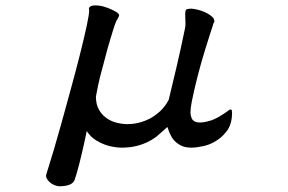

<svg xmlns="http://www.w3.org/2000/svg" viewBox="-20 -499 1040 694"><path d="M649.4 -445.8 650.4 -413.6Q650.4 -402.3 647.9 -392.6Q633.3 -321.3 618.7 -259.3L589.8 -138.2Q576.7 -113.3 558.1 -96.4Q539.6 -79.6 519.5 -69.3Q491.7 -55.2 459.5 -51.3Q450.7 -50.3 440.9 -50.3Q421.4 -50.3 400.4 -55.7Q356.4 -67.9 336.9 -104Q326.7 -123 326.7 -149.4V-149.9Q334.5 -192.9 341.8 -221.7Q349.6 -252 361.8 -296.9Q365.7 -314 379.4 -359.4L388.7 -390.1Q396.5 -415 400.4 -422.9Q402.3 -426.8 405.3 -431.2Q410.6 -439.9 410.6 -445.3L407.7 -449.7Q401.4 -456.5 384.8 -463.9Q373 -469.7 356.9 -474.6Q340.8 -479.5 323.7 -479.5Q305.7 -479.5 301.3 -469.7Q301.3 -467.8 301.8 -466.3Q302.2 -463.4 302.2 -460Q302.2 -434.6 269 -302.2Q254.4 -244.1 236.3 -178.2L201.7 -52.2Q175.3 43 148.9 126.5Q146.5 132.3 146.5 136.7Q146.5 142.1 149.4 147Q154.8 156.2 163.3 162.6Q171.9 168.9 180.9 171.6Q189.9 174.3 193.4 174.3Q243.7 174.3 250.5 148.9Q263.2 112.3 283.2 23.4L291.5 -15.6L293.5 -25.4L299.3 -17.1L309.1 -5.9Q317.9 2.4 326.7 7.8Q357.9 27.3 391.6 32.2Q407.7 34.7 418.9 34.7Q450.7 34.7 475.6 28.1Q500.5 21.5 520 11Q539.6 0.5 553.7 -12.2Q568.4 -24.9 585 -40L587.4 -33.7Q590.8 -22 597.2 -9.8Q609.9 16.1 637.2 28.3Q651.4 34.7 671.9 34.7Q688 34.7 713.4 29.5Q738.8 24.4 761.7 9.8Q785.2 -4.4 802.2 -28.8Q818.8 -53.2 818.8 -91.8Q818.8 -100.1 816.4 -102.5L814.9 -103Q814.5 -103 813 -103Q808.6 -103 802.7 -97.2Q766.6 -71.3 742.9 -63.7Q719.2 -56.2 702.6 -56.2Q682.1 -56.2 674.8 -67.9Q668.5 -79.1 668.5 -93.5Q668.5 -107.9 673.3 -132.3Q690.4 -217.3 719.7 -314Q742.2 -386.2 749.5 -407.2Q750 -412.6 753.4 -418Q754.9 -419.9 754.9 -421.9Q754.9 -423.8 754.4 -425.3Q753.4 -437 731 -449.7Q709.5 -461.9 683.1 -466.3Q675.8 -467.8 672.1 -467.8Q668.5 -467.8 666 -467.3Q660.6 -467.3 654.8 -465.3Q651.4 -464.4 650.4 -458.5Q649.4 -452.6 649.4 -445.8Z"/></svg>

Font: Bakudai
Style: Light
Weight: 300
Version: Version 1.48